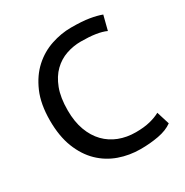

<svg xmlns="http://www.w3.org/2000/svg" viewBox="-167 -848 958 995"><g transform="rotate(-30 312.0 -350.0)"><path d="M584 -30Q551 -6 500 3.5Q449 13 392 13Q325 13 264.5 -8.5Q204 -30 158 -74.5Q112 -119 85 -187.5Q58 -256 58 -350Q58 -448 88 -517Q118 -586 166 -629.5Q214 -673 274 -693Q334 -713 393 -713Q459 -713 501 -706Q543 -699 572 -688L550 -602Q501 -625 401 -625Q356 -625 313.5 -610.5Q271 -596 237.5 -563.5Q204 -531 184 -478.5Q164 -426 164 -350Q164 -282 183 -230.5Q202 -179 235.5 -144.5Q269 -110 314.5 -92.5Q360 -75 414 -75Q463 -75 499 -84Q535 -93 560 -107Z"/></g></svg>

Font: PT Sans Caption
Style: Regular
Weight: 400
Designer: A.Korolkova, O.Umpeleva, V.Yefimov
Foundry: ParaType Ltd
Version: Version 2.004W OFL